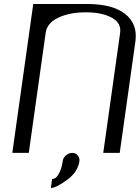

<svg xmlns="http://www.w3.org/2000/svg" viewBox="-20 -770 706 967"><path d="M583 0H500L585 -604.5Q591.8 -654.3 542.5 -681.2Q493.2 -708 412.1 -708Q331.1 -708 273.9 -681.2Q216.8 -654.3 210 -604.5L125 0H42L147.5 -750H418Q546.9 -750 610.4 -699.7Q673.8 -649.4 662.1 -562.5ZM379.9 42Q372.1 96.7 316.9 136.7Q261.7 176.8 236.3 176.8L242.2 131.8Q251 131.8 260.3 125.5Q269.5 119.1 280.3 97.2Q291 75.2 295.9 42Q297.9 24.4 312.5 12.2Q327.1 0 343.8 0Q360.4 0 371.1 12.2Q381.8 24.4 379.9 42Z"/></svg>

Font: okolaks
Style: RegularItalic
Weight: 500
Italic angle: -8°
Version: Version 000.6.0